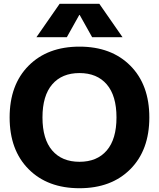

<svg xmlns="http://www.w3.org/2000/svg" viewBox="-20 -987 842 1017"><path d="M400 -908 334 -790H173L296 -967H506L629 -790H468L402 -908ZM131.5 -639Q232 -740 401 -740Q570 -740 670.5 -639Q771 -538 771 -365Q771 -192 670.5 -91Q570 10 401 10Q232 10 131.5 -91Q31 -192 31 -365Q31 -538 131.5 -639ZM256.5 -190Q308 -130 401 -130Q494 -130 545.5 -190Q597 -250 597 -365Q597 -480 545.5 -540Q494 -600 401 -600Q308 -600 256.5 -540Q205 -480 205 -365Q205 -250 256.5 -190Z"/></svg>

Font: Mplus 1p ExtraBold
Style: Regular
Weight: 800
Version: Version 1.061